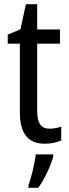

<svg xmlns="http://www.w3.org/2000/svg" viewBox="-20 -678 330 919"><path d="M217 -62C175 -62 158 -90 158 -148V-469H267V-537H158V-658H104L78 -538L17 -512V-469H75V-140C75 -34 119 10 194 10C224 10 253 4 273 -6V-72C257 -66 236 -62 217 -62ZM235 71V61H151C147 102 129 175 116 210V221H163C193 180 223 116 235 71Z"/></svg>

Font: Noto Sans Khmer UI Condensed
Style: Regular
Weight: 400
Width: 3
Designer: Danh Hong and the Monotype Design Team
Foundry: Monotype Imaging Inc.
Version: Version 2.002